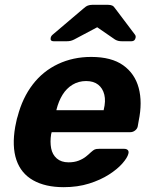

<svg xmlns="http://www.w3.org/2000/svg" viewBox="-20 -766 623 796"><path d="M244 10Q168 10 117.5 -18.5Q67 -47 48 -103Q29 -159 43 -240Q45 -248 47.5 -261.5Q50 -275 53 -283Q73 -360 115.5 -415.5Q158 -471 220.5 -500.5Q283 -530 358 -530Q442 -530 490.5 -495.5Q539 -461 555 -401.5Q571 -342 555 -265L551 -242Q549 -232 540 -225Q531 -218 520 -218H194Q194 -217 193.5 -214.5Q193 -212 192 -210Q187 -178 192 -151.5Q197 -125 215.5 -109Q234 -93 264 -93Q288 -93 306 -100Q324 -107 336.5 -117Q349 -127 356 -134Q367 -144 373 -146.5Q379 -149 391 -149H495Q505 -149 510 -143.5Q515 -138 512 -128Q508 -112 487.5 -88.5Q467 -65 432 -42.5Q397 -20 349.5 -5Q302 10 244 10ZM214 -309H410V-311Q419 -347 412.5 -373.5Q406 -400 387 -415Q368 -430 337 -430Q306 -430 281 -415Q256 -400 239.5 -373.5Q223 -347 214 -311ZM202 -595Q188 -595 190 -608Q191 -616 198 -622L324 -729Q336 -740 344.5 -743Q353 -746 362 -746H428Q438 -746 445 -743Q452 -740 459 -729L539 -623Q544 -617 542 -609Q539 -595 525 -595H485Q477 -595 470.5 -596.5Q464 -598 457 -602L383 -653L287 -602Q279 -598 272 -596.5Q265 -595 257 -595Z"/></svg>

Font: Rubik SemiBold
Style: Italic
Weight: 600
Italic angle: -12°
Designer: Hubert and Fischer
Foundry: Hubert and Fischer
Version: Version 2.300;gftools[0.9.30]